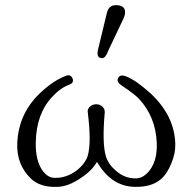

<svg xmlns="http://www.w3.org/2000/svg" viewBox="-20 -721 741 746"><path d="M661 -163C659 -236 626 -302 563 -360C526 -393 495 -415 468 -425C454 -430 444 -428 439 -418C434 -408 438 -399 451 -390C484 -368 508 -350 521 -336C564 -289 586 -233 589 -167C591 -122 582 -86 562 -60C546 -39 529 -29 510 -28C480 -27 454 -37 431 -57C412 -73 399 -91 392 -112C381 -146 380 -204 387 -285C388 -301 373 -316 354 -316C335 -316 318 -301 321 -285C331 -204 331 -147 320 -113C313 -94 299 -75 277 -58C251 -39 223 -29 192 -30C174 -30 158 -40 144 -60C127 -85 118 -121 119 -167C120 -241 141 -300 183 -345C204 -368 227 -384 251 -393C262 -397 266 -405 262 -416C257 -427 249 -431 238 -427C207 -416 176 -396 144 -367C82 -312 50 -244 47 -163C45 -110 62 -65 98 -29C123 -4 158 7 204 5C233 4 263 -8 295 -30C324 -49 344 -70 357 -92C394 -28 443 4 504 5C547 6 580 -4 603 -23C621 -38 635 -59 646 -87C657 -113 662 -138 661 -163ZM457 -643C463 -655 466 -665 466 -673C466 -692 454 -701 430 -701C412 -701 400 -691 395 -670L362 -533C355 -508 360 -495 377 -495C386 -495 394 -505 401 -525Z"/></svg>

Font: GFS Decker
Style: Normal
Weight: 400
Foundry: George D. Matthiopoulos
Version: Version 1.000